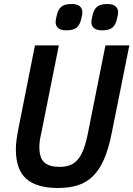

<svg xmlns="http://www.w3.org/2000/svg" viewBox="-20 -924 664 956"><path d="M273 -698 186 -263Q181 -243 178.5 -225Q176 -207 176 -192Q176 -137 201 -115Q226 -93 277 -93Q305 -93 327 -101Q349 -109 366 -128Q383 -147 395.5 -179.5Q408 -212 418 -262L505 -698H624L536 -260Q521 -184 498.5 -132Q476 -80 444 -48Q412 -16 369 -2Q326 12 268 12Q163 12 111 -33.5Q59 -79 59 -181Q59 -204 62.5 -229.5Q66 -255 72 -285L154 -698ZM311 -773Q282 -773 269.5 -784.5Q257 -796 257 -813Q257 -819 258 -826Q259 -833 263 -849Q269 -876 285 -890Q301 -904 336 -904Q365 -904 377.5 -892.5Q390 -881 390 -864Q390 -858 389 -851Q388 -844 384 -828Q378 -801 362 -787Q346 -773 311 -773ZM489 -773Q460 -773 447.5 -784.5Q435 -796 435 -813Q435 -819 436 -826Q437 -833 441 -849Q447 -876 463 -890Q479 -904 514 -904Q543 -904 555.5 -892.5Q568 -881 568 -864Q568 -858 567 -851Q566 -844 562 -828Q556 -801 540 -787Q524 -773 489 -773Z"/></svg>

Font: IBM Plex Sans Cond SmBld
Style: Italic
Weight: 600
Width: 3
Italic angle: -11°
Designer: Mike Abbink, Paul van der Laan, Pieter van Rosmalen
Foundry: Bold Monday
Version: Version 1.3